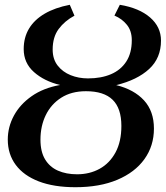

<svg xmlns="http://www.w3.org/2000/svg" viewBox="-20 -771 693 802"><path d="M295 11Q205.5 11 142.2 -13.2Q79 -37.5 45.8 -82.2Q12.5 -127 12.5 -188Q12.5 -240.5 38 -287.8Q63.5 -335 112.2 -369.2Q161 -403.5 231 -416Q164.5 -432 121.8 -470Q79 -508 79 -566Q79 -614.5 101.2 -651.5Q123.5 -688.5 166.5 -713.8Q209.5 -739 271.5 -751L291 -705.5Q250 -683.5 225 -649.8Q200 -616 200 -564Q200 -524 220.8 -497.2Q241.5 -470.5 275 -457Q308.5 -443.5 347.5 -443.5Q402.5 -443.5 443.5 -461Q484.5 -478.5 507.5 -514Q530.5 -549.5 530.5 -603Q530.5 -642 510.2 -667.2Q490 -692.5 458 -706L480.5 -751Q561.5 -737.5 607 -698Q652.5 -658.5 652.5 -601.5Q652.5 -528.5 603 -482.8Q553.5 -437 465.5 -415.5Q540 -397 581.5 -351.8Q623 -306.5 623 -234Q623 -161.5 583.2 -106.2Q543.5 -51 470 -20Q396.5 11 295 11ZM302 -43Q354.5 -43 396.2 -66Q438 -89 462.5 -134.2Q487 -179.5 487 -245Q487 -318.5 450.5 -354.2Q414 -390 339 -390Q278.5 -390 236 -363Q193.5 -336 171.2 -290.2Q149 -244.5 149 -187.5Q149 -137.5 168.2 -105.5Q187.5 -73.5 222 -58.2Q256.5 -43 302 -43Z"/></svg>

Font: Merriweather 36pt SemiBold
Style: Italic
Weight: 600
Italic angle: -7.8°
Version: Version 2.101